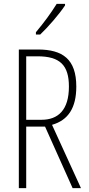

<svg xmlns="http://www.w3.org/2000/svg" viewBox="-20 -969 456 989"><path d="M315 -941V-949H272C240 -898 209 -856 165 -803V-791H187C226 -828 284 -894 315 -941ZM175 -714H77V0H115V-317H212L354 0H397L248 -326C332 -350 373 -414 373 -523C373 -664 303 -714 175 -714ZM173 -679C289 -679 335 -633 335 -523C335 -402 279 -352 194 -352H115V-679Z"/></svg>

Font: Noto Sans Georgian ExtraCondensed ExtraLight
Style: Regular
Weight: 200
Width: 2
Designer: Monotype Design Team, Akaki Razmadze
Foundry: Google LLC
Version: Version 2.005